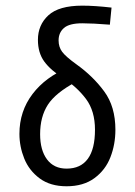

<svg xmlns="http://www.w3.org/2000/svg" viewBox="-20 -647 478 680"><path d="M271.5 -564.5Q225.6 -564.5 206.5 -547.9Q187.5 -531.2 187.5 -503.9Q187.5 -480.5 200.2 -463.4Q212.9 -446.3 251 -418.9Q309.6 -377 349.1 -323.2Q388.7 -269.5 388.7 -187.5Q388.7 -135.7 371.1 -90.3Q353.5 -44.9 314.5 -16.1Q275.4 12.7 215.8 12.7Q158.2 12.7 120.6 -15.1Q83 -43 65.9 -85.4Q48.8 -127.9 48.8 -172.9Q48.8 -252.9 95.2 -314Q141.6 -375 221.7 -407.2L250 -357.4Q176.8 -318.4 149.4 -275.9Q122.1 -233.4 122.1 -171.9Q122.1 -115.2 146.5 -82.5Q170.9 -49.8 215.8 -49.8Q265.6 -49.8 291 -84.5Q316.4 -119.1 316.4 -187.5Q316.4 -253.9 284.7 -296.4Q252.9 -338.9 204.1 -370.1Q159.2 -398.4 136.7 -429.2Q114.3 -460 114.3 -505.9Q114.3 -558.6 151.4 -592.8Q188.5 -627 271.5 -627Q315.4 -627 375 -620.1L369.1 -559.6Q307.6 -564.5 271.5 -564.5Z"/></svg>

Font: Sudo Var
Style: Regular
Weight: 400
Monospace: yes
Designer: Jens Kutilek
Foundry: Jens Kutilek
Version: Version 0.065;FEAKit 1.0